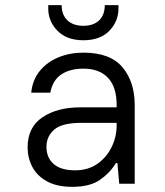

<svg xmlns="http://www.w3.org/2000/svg" viewBox="-20 -712 640 744"><path d="M260 12Q201 12 162.5 -9Q124 -30 105.5 -65Q87 -100 87 -141Q87 -219 144.5 -257.5Q202 -296 290 -296H432V-305Q432 -375 398.5 -410.5Q365 -446 303 -446Q251 -446 217.5 -423.5Q184 -401 175 -353H101Q106 -403 134.5 -437.5Q163 -472 207 -490Q251 -508 303 -508Q407 -508 454.5 -451.5Q502 -395 502 -305V0H442L435 -80H429Q407 -43 368 -15.5Q329 12 260 12ZM271 -52Q321 -52 357 -77Q393 -102 412.5 -142Q432 -182 432 -226V-236H295Q221 -236 190.5 -210Q160 -184 160 -143Q160 -101 188 -76.5Q216 -52 271 -52ZM303 -556Q239 -556 203 -592.5Q167 -629 167 -679V-692H219Q219 -654 241.5 -633Q264 -612 303 -612Q342 -612 364 -633Q386 -654 386 -692H439V-679Q439 -629 403.5 -592.5Q368 -556 303 -556Z"/></svg>

Font: DM Mono Light
Style: Regular
Weight: 300
Designer: Colophon Foundry
Foundry: Colophon Foundry
Version: Version 1.000; ttfautohint (v1.8.2.53-6de2)